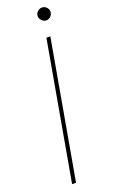

<svg xmlns="http://www.w3.org/2000/svg" viewBox="-163 -880 544 918"><g transform="rotate(-20 109.0 -421.5)"><path d="M33 0 157 -700H177L53 0ZM186 -778Q173 -778 163 -788Q153 -798 153 -811Q153 -824 163 -833.5Q173 -843 186 -843Q199 -843 208.5 -833.5Q218 -824 218 -811Q218 -798 208.5 -788Q199 -778 186 -778Z"/></g></svg>

Font: DM Sans 12pt Thin
Style: Italic
Weight: 250
Italic angle: -10°
Version: Version 4.004;gftools[0.9.30]